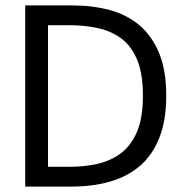

<svg xmlns="http://www.w3.org/2000/svg" viewBox="-20 -688 672 708"><path d="M73 0V-668H246Q321 -668 384.5 -651Q448 -634 494.5 -594.5Q541 -555 567 -491.5Q593 -428 593 -335Q593 -243 567 -178.5Q541 -114 494.5 -75Q448 -36 384.5 -18Q321 0 246 0ZM157 -73H239Q290 -73 338 -83.5Q386 -94 424 -121.5Q462 -149 484.5 -200.5Q507 -252 507 -335Q507 -419 484.5 -470.5Q462 -522 424 -548.5Q386 -575 338 -585Q290 -595 239 -595H157Z"/></svg>

Font: Atkinson Hyperlegible Mono ExtraLight
Style: Regular
Weight: 400
Monospace: yes
Version: Version 2.001